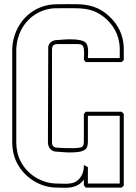

<svg xmlns="http://www.w3.org/2000/svg" viewBox="-20 -896 657 927"><path d="M39.1 -658.7Q40 -693.4 50.8 -725.8Q61.5 -758.3 80.6 -785.6Q99.6 -813 126.7 -833.5Q153.8 -854 188 -865.2Q217.3 -874.5 246.8 -875.2Q276.4 -876 306.6 -876Q329.1 -876 350.6 -875.7Q372.1 -875.5 392.6 -872.6Q413.1 -869.6 433.1 -863Q453.1 -856.4 472.7 -844.2Q508.8 -821.3 535.4 -786.4Q562 -751.5 571.8 -709.5Q577.6 -684.1 577.6 -658.2Q577.6 -632.3 577.6 -606Q575.2 -603.5 572.5 -601.1Q569.8 -598.6 566.9 -596.2H393.6Q391.1 -599.1 389.2 -602.1Q387.2 -605 384.8 -607.4Q384.8 -613.8 385.5 -623Q386.2 -632.3 386.2 -642.1Q386.2 -651.9 384.8 -661.1Q383.3 -670.4 378.4 -677.2Q373.5 -680.7 368.7 -681.9Q363.8 -683.1 357.9 -683.1H255.9Q245.1 -683.1 237.3 -677.2Q231 -668 231 -657.2V-208.5Q231 -183.1 255.9 -183.1Q256.8 -183.1 270.5 -182.1Q284.2 -181.2 302.7 -180.7Q321.3 -180.2 340.8 -180.9Q360.4 -181.6 373 -185.1L378.9 -189.5Q382.8 -193.8 383.8 -199.2Q384.8 -204.6 384.8 -210Q385.3 -243.7 385 -277.6Q384.8 -311.5 384.8 -345.2Q387.2 -347.7 389.2 -350.6Q391.1 -353.5 393.6 -356.4H566.9Q569.8 -354 572.5 -351.6Q575.2 -349.1 577.6 -346.7V0Q575.2 2.4 572.5 4.9Q569.8 7.3 566.9 9.8H393.6Q391.1 6.8 389.2 3.9Q387.2 1 384.8 -1.5V-28.8Q375 -14.6 359.9 -5.1Q344.7 4.4 324.2 8.3Q317.4 9.8 307.1 10.3Q296.9 10.7 286.6 10.5Q276.4 10.3 267.8 10Q259.3 9.8 255.9 9.8Q227.1 9.8 200.2 2.4Q173.3 -4.9 149.4 -18.6Q125.5 -32.2 105.2 -51.5Q85 -70.8 69.8 -95.2Q53.7 -121.6 46.4 -150.4Q39.1 -179.2 39.1 -210ZM58.6 -208.5Q58.6 -185.1 63.5 -162.1Q68.4 -139.2 79.1 -118.2Q91.8 -93.3 110.6 -73.2Q129.4 -53.2 152.3 -39.3Q175.3 -25.4 201.7 -17.6Q228 -9.8 255.9 -9.8Q272.5 -9.8 288.6 -9Q304.7 -8.3 320.8 -10.7Q335.9 -12.7 347.4 -19.8Q358.9 -26.9 366.9 -37.6Q375 -48.3 379.4 -61.3Q383.8 -74.2 384.8 -87.9V-99.1Q390.1 -96.7 394.8 -94Q399.4 -91.3 404.3 -88.9Q404.3 -87.9 404.1 -87.4Q403.8 -86.9 403.8 -86.4H404.3V-9.8H558.1V-336.9H404.3V-208.5Q404.3 -200.2 401.4 -189.7Q398.4 -179.2 391.1 -173.8Q378.9 -165 358.4 -162.4Q337.9 -159.7 316.9 -159.9Q295.9 -160.2 278.6 -161.9Q261.2 -163.6 255.9 -163.6Q235.8 -163.6 224.1 -175.3Q212.4 -187 211.4 -207L212.9 -671.4Q216.8 -687 228.8 -694.8Q240.7 -702.6 255.9 -702.6Q257.8 -702.6 266.4 -703.4Q274.9 -704.1 287.4 -705.1Q299.8 -706.1 314.7 -706.3Q329.6 -706.5 344 -705.3Q358.4 -704.1 370.8 -701.2Q383.3 -698.2 391.1 -692.4Q398.4 -686.5 401.6 -676.3Q404.8 -666 405.3 -654.5Q405.8 -643.1 405 -632.3Q404.3 -621.6 404.3 -615.7H558.1Q558.1 -634.3 558.3 -652.6Q558.6 -670.9 555.7 -689.5Q549.3 -732.4 524.4 -768.3Q499.5 -804.2 462.9 -827.1Q444.3 -838.9 425.5 -845Q406.7 -851.1 387.2 -853.5Q367.7 -856 347.7 -856.2Q327.6 -856.4 306.6 -856.4Q277.8 -856.4 250 -856.2Q222.2 -856 194.3 -847.2Q163.1 -836.9 138.2 -818.1Q113.3 -799.3 95.9 -774.2Q78.6 -749 69.1 -719.2Q59.6 -689.5 58.6 -657.2Z"/></svg>

Font: Preussische VI 9 Linie
Style: Regular
Weight: 400
Designer: Peter Wiegel
Foundry: Peter Wiegel
Version: Version 1.000 2009 initial release